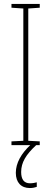

<svg xmlns="http://www.w3.org/2000/svg" viewBox="-20 -734 259 971"><path d="M87 136C87 88 111 48 163 0H181V-19L123 -22V-691L181 -695V-714H38V-695L98 -691V-22L38 -19V0H133C88 42 60 90 60 140C60 189 87 217 131 217C145 217 158 214 166 211V188C160 190 144 193 132 193C102 193 87 174 87 136Z"/></svg>

Font: Noto Sans Sinhala ExtraCondensed Thin
Style: Regular
Weight: 100
Width: 2
Designer: Jelle Bosma - Monotype Design Team
Foundry: Monotype Imaging Inc.
Version: Version 2.006